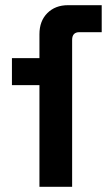

<svg xmlns="http://www.w3.org/2000/svg" viewBox="-20 -720 412 740"><path d="M132 0V-392H26V-496H132V-588Q132 -639 162.5 -669.5Q193 -700 242 -700H372V-596H286Q258 -596 258 -566V0Z"/></svg>

Font: Space 7353
Style: Regular
Weight: 400
Designer: Christine Claussen + Ruben Lyon  (Space 7353)
Version: Version 1.000;FEAKit 1.0